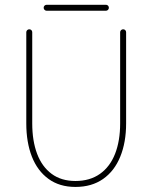

<svg xmlns="http://www.w3.org/2000/svg" viewBox="-20 -755 625 788"><path d="M485.4 -634.8Q490.7 -634.8 494.1 -631.3Q497.6 -627.9 497.6 -622.6V-248.5Q497.6 -170.9 473.6 -112.1Q449.7 -53.2 403.1 -20.5Q356.4 12.2 289.6 12.2Q224.1 12.2 179 -20.8Q133.8 -53.7 110.8 -112.3Q87.9 -170.9 87.9 -248.5V-622.6Q87.9 -627.9 91.6 -631.3Q95.2 -634.8 100.1 -634.8Q105.5 -634.8 108.9 -631.3Q112.3 -627.9 112.3 -622.6V-248.5Q112.3 -176.8 132.3 -123.8Q152.3 -70.8 191.9 -41.5Q231.4 -12.2 289.6 -12.2Q349.1 -12.2 390.4 -41.5Q431.6 -70.8 452.4 -124Q473.1 -177.2 473.1 -248.5V-622.6Q473.1 -627.9 476.8 -631.3Q480.5 -634.8 485.4 -634.8ZM426.8 -723.1Q426.8 -718.3 423.3 -714.6Q419.9 -710.9 414.6 -710.9H171.4Q166.5 -710.9 162.8 -714.6Q159.2 -718.3 159.2 -723.1Q159.2 -728.5 162.8 -731.9Q166.5 -735.4 171.4 -735.4H414.6Q419.9 -735.4 423.3 -731.9Q426.8 -728.5 426.8 -723.1Z"/></svg>

Font: Velvelyne Light
Style: Regular
Weight: 200
Designer: Manon Van der Borght et Mariel Nils
Foundry: Velvetyne
Version: Version 1.070